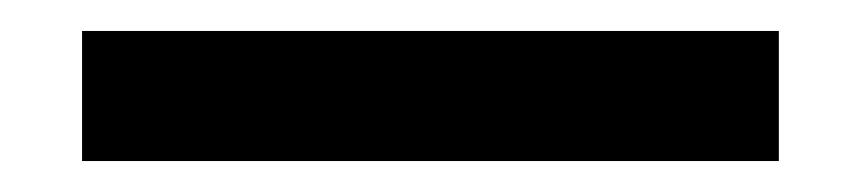

<svg xmlns="http://www.w3.org/2000/svg" viewBox="-20 101 557 124"><path d="M33 205V121H483V205Z"/></svg>

Font: Stick No Bills SemiBold
Style: Regular
Weight: 600
Designer: Kosala Senevirathne, Siva Puranthara, Lasantha Premarathna, Tharique Azeez
Foundry: mooniak
Version: Version 2.000